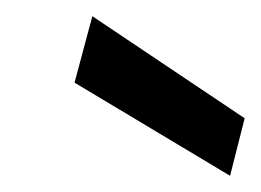

<svg xmlns="http://www.w3.org/2000/svg" viewBox="-20 -758 322 237"><path d="M264 -541 72 -656 94 -738 282 -612Z"/></svg>

Font: DM Sans 18pt Medium
Style: Italic
Weight: 500
Italic angle: -10°
Designer: Colophon Foundry, Jonny Pinhorn
Foundry: Colophon Foundry
Version: Version 4.004;gftools[0.9.30]